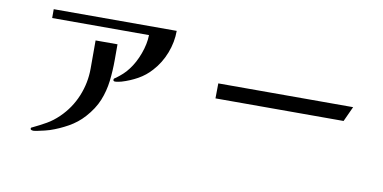

<svg xmlns="http://www.w3.org/2000/svg" viewBox="-68 -857 2135 1070"><g transform="rotate(10 1000.0 -321.5)"><path d="M543 -447Q543 -383 536 -325Q529 -267 507.5 -214Q486 -161 440 -110Q404 -70 355 -42.5Q306 -15 255 2Q247 5 228 9.5Q209 14 190 18Q171 22 163 22Q159 22 153.5 20Q148 18 148 13Q148 6 156 4Q196 -15 231 -35Q266 -55 298 -86Q357 -143 388 -218.5Q419 -294 419 -375V-534H543ZM855 -665Q855 -601 831 -539Q807 -477 764 -430Q732 -394 690 -370.5Q648 -347 601 -333Q592 -331 583 -329Q574 -327 565 -327Q555 -327 555 -336Q555 -341 559 -344Q563 -347 567 -349Q586 -363 603 -378.5Q620 -394 634 -413Q665 -453 685.5 -509Q706 -565 707 -615H159V-665Z M1897 -417 1858 -332H1133L1134 -417Z"/></g></svg>

Font: Kaisei Opti
Style: Bold
Weight: 700
Designer: Font-Kai, 金井和夫
Foundry: KAZUO KANAI
Version: Version 5.003